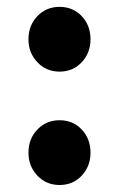

<svg xmlns="http://www.w3.org/2000/svg" viewBox="-20 -517 340 549"><path d="M150.3 -312.2Q112.3 -312.2 86.8 -339.1Q61.4 -366 61.4 -404.5Q61.4 -444.3 86.8 -470.8Q112.3 -497.4 150.3 -497.4Q188.7 -497.4 213.8 -470.8Q238.8 -444.3 238.8 -404.5Q238.8 -366 213.8 -339.1Q188.7 -312.2 150.3 -312.2ZM150.3 12Q112.3 12 86.8 -14.9Q61.4 -41.8 61.4 -80.3Q61.4 -120.1 86.8 -146.6Q112.3 -173.2 150.3 -173.2Q188.7 -173.2 213.8 -146.6Q238.8 -120.1 238.8 -80.3Q238.8 -41.8 213.8 -14.9Q188.7 12 150.3 12Z"/></svg>

Font: Mada
Style: Regular
Weight: 400
Designer: Khaled Hosny
Version: Version 1.5